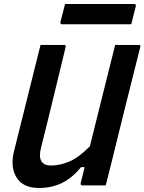

<svg xmlns="http://www.w3.org/2000/svg" viewBox="-20 -924 720 957"><path d="M174 13Q95 13 62.5 -39.5Q30 -92 50 -171Q75 -269 102 -379Q129 -489 157 -600Q163 -625 169.5 -650Q176 -675 182 -700H299Q311 -700 307 -689Q276 -562 245 -433Q214 -304 185 -190Q161 -99 235 -99Q279 -99 326 -119Q373 -139 428 -195Q459 -322 491 -448Q523 -574 554 -700H671Q683 -700 679 -689Q642 -544 606 -398.5Q570 -253 534 -107Q527 -79 520 -51.5Q513 -24 507 0H390Q385 0 383 -3.5Q381 -7 382 -11Q392 -49 402 -91H384Q339 -36 288 -11.5Q237 13 174 13ZM304 -904H648Q659 -904 657 -893Q651 -870 645.5 -848Q640 -826 634 -803H290Q279 -803 281 -814Q287 -837 293 -859Q299 -881 304 -904Z"/></svg>

Font: Recursive Sn Lnr St SmB
Style: Italic
Weight: 600
Italic angle: -15°
Version: Version 1.079;hotconv 1.0.112;makeotfexe 2.5.65598; ttfautoh